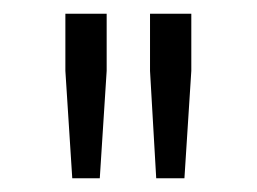

<svg xmlns="http://www.w3.org/2000/svg" viewBox="-20 -708 373 279"><path d="M207 -449 198 -605V-688H258V-605L248 -449ZM85 -449 75 -605V-688H135V-605L125 -449Z"/></svg>

Font: Saira Expanded Light
Style: Regular
Weight: 300
Width: 7
Designer: Hector Gatti with collaboration of the Omnibus-Type team
Foundry: Omnibus-Type
Version: Version 1.101